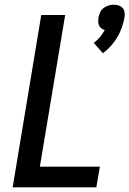

<svg xmlns="http://www.w3.org/2000/svg" viewBox="-20 -799 552 819"><path d="M419 -572 380 -616Q395 -627 406.5 -641Q418 -655 427 -671Q419 -673 412.5 -678Q406 -683 402.5 -690.5Q399 -698 399 -706.5Q399 -715 400 -724Q402 -735 407 -746Q412 -757 421.5 -764.5Q431 -772 442.5 -775.5Q454 -779 465 -779Q476 -779 486.5 -775.5Q497 -772 503.5 -764.5Q510 -757 511.5 -746Q513 -735 511 -724Q507 -702 499.5 -681Q492 -660 480.5 -640.5Q469 -621 453.5 -603.5Q438 -586 419 -572ZM34 0 156 -735H258L150 -88H406L391 0Z"/></svg>

Font: Iosevka Curly Semibold Oblique
Style: Regular
Weight: 600
Italic angle: -9°
Monospace: yes
Designer: Belleve Invis
Foundry: Belleve Invis
Version: Version 11.1.0; ttfautohint (v1.8.3)